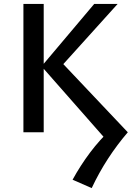

<svg xmlns="http://www.w3.org/2000/svg" viewBox="-20 -678 675 984"><path d="M450 286 352 243Q392 170 441.5 104Q491 38 554 -21L544 61L193 -338L463 -658H583L278 -320L286 -369L635 0Q580 64 533.5 135.5Q487 207 450 286ZM100 0V-658H204V0Z"/></svg>

Font: Ysabeau Infant SemiBold
Style: Regular
Weight: 600
Designer: Christian Thalmann (Catharsis Fonts)
Version: Version 2.002; featfreeze: ss01,ss02,lnum